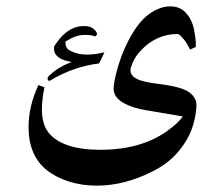

<svg xmlns="http://www.w3.org/2000/svg" viewBox="-20 -386 699 605"><path d="M599 -56Q599 -29 589 6.5Q579 42 555 75Q519 126 459 155Q371 199 285 199Q238 199 197 186Q156 173 126 149Q70 103 70 14Q70 -51 101 -118L120 -111Q112 -71 112 -42Q112 5 133 32Q177 86 296 86Q386 86 453 57Q485 43 508 26Q531 9 542.5 -3Q554 -15 556 -19L439 -39Q401 -45 374 -59Q338 -77 338 -107Q338 -126 350 -169.5Q362 -213 383 -255Q415 -317 449.5 -341.5Q484 -366 516 -366Q548 -366 566 -345Q585 -325 591.5 -292.5Q598 -260 597 -238L579 -230Q569 -250 560.5 -260.5Q552 -271 547 -275Q542 -279 541 -279Q472 -279 423 -226Q407 -209 399 -190.5Q391 -172 391 -165Q391 -148 411 -137.5Q431 -127 484 -121Q554 -112 576.5 -95Q599 -78 599 -56ZM292 -186Q257 -182 220 -170Q177 -156 136 -131Q133 -131 131.5 -133.5Q130 -136 130 -139Q130 -143 134 -147Q149 -161 165 -171Q181 -181 206 -191Q150 -199 150 -234Q150 -240 154 -245Q171 -270 185 -281Q212 -304 245 -304Q264 -304 274.5 -295.5Q285 -287 286 -278L281 -271Q269 -276 249 -276Q232 -276 218 -271Q204 -266 186 -255Q186 -238 194 -231Q202 -224 222 -218Q237 -214 256 -214Q265 -214 283 -216L309 -221Q298 -196 292 -186Z"/></svg>

Font: Mirza
Style: Regular
Weight: 400
Designer: Arabic design by Kourosh Beigpour, Latin design by Eduardo Tunni, engineering by Lasse Fister
Version: Version 1.0010g